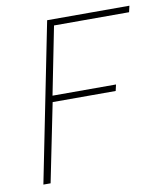

<svg xmlns="http://www.w3.org/2000/svg" viewBox="-77 -723 667 786"><g transform="rotate(-10 257.0 -330.0)"><path d="M40 0 172 -660H514L508 -634H196L140 -352H404L398 -326H136L70 0Z"/></g></svg>

Font: Source Sans 3 ExtraLight
Style: Italic
Weight: 250
Italic angle: -11°
Designer: Paul D. Hunt
Foundry: Adobe
Version: Version 3.046;hotconv 1.0.118;makeotfexe 2.5.65603